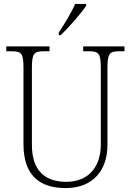

<svg xmlns="http://www.w3.org/2000/svg" viewBox="-20 -951 670 981"><path d="M280 -784V-771H290C332 -811 397 -886 420 -921V-931H364C345 -886 309 -829 280 -784ZM315 10C459 10 529 -85 529 -210V-605C529 -679 541 -689 589 -689H616V-714H405V-689H435C483 -689 495 -679 495 -606V-211C495 -110 442 -22 318 -22C211 -22 143 -79 143 -210V-605C143 -679 155 -689 203 -689H233V-714H12V-689H40C88 -689 100 -679 100 -607V-214C100 -53 185 10 315 10Z"/></svg>

Font: Noto Serif Sinhala SemiCondensed ExtraLight
Style: Regular
Weight: 200
Width: 4
Designer: Jelle Bosma - Monotype Design Team
Foundry: Monotype Imaging Inc.
Version: Version 2.007